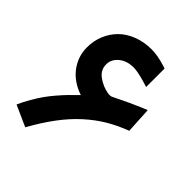

<svg xmlns="http://www.w3.org/2000/svg" viewBox="-193 -766 904 904"><g transform="rotate(45 259.5 -314.0)"><path d="M66.9 -445.8Q66.9 -488.8 82.5 -526.9Q98.1 -564.9 126.5 -593.3Q154.8 -621.6 197 -637.9Q239.3 -654.3 289.6 -654.3Q330.6 -654.3 382.3 -637.7L396 -633.3V-619.1V-536.6V-510.3L371.1 -518.1Q316.9 -534.2 290 -534.2Q245.1 -534.2 216.3 -510.3Q187.5 -486.3 187.5 -453.1Q187.5 -416 218.8 -393.1Q251.5 -369.1 290 -362.8Q306.6 -360.4 314.5 -364.3Q406.7 -409.7 453.1 -428.7L478.5 -439L480 -411.6L484.9 -323.7L485.8 -308.6Q430.2 -287.6 383.5 -260Q336.9 -232.4 292.5 -192.4Q248 -152.3 207.5 -98.4Q167 -44.4 127.9 25.9L110.8 18.6L41 -12.7L22.9 -21Q37.1 -52.7 54.2 -82Q71.3 -111.3 87.6 -134.5Q104 -157.7 124.8 -181.9Q145.5 -206.1 163.6 -224.6Q181.6 -243.2 205.6 -266.1Q139.2 -288.6 103 -336.9Q66.9 -385.3 66.9 -445.8Z"/></g></svg>

Font: Samim FD
Style: Bold-FD
Weight: 700
Foundry: DejaVu fonts team - Redesigned by Saber Rastikerdar
Version: Version 4.0.1